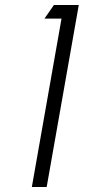

<svg xmlns="http://www.w3.org/2000/svg" viewBox="-20 -745 361 765"><path d="M293.9 -725.1 166 0H106.9L225.1 -670.9H157.2L194.8 -725.1Z"/></svg>

Font: Stilu Light
Style: Italic
Weight: 300
Italic angle: -10°
Designer: Genilson Lima Santos
Foundry: Genilson Lima Santos
Version: Version 1.200;PS 001.200;hotconv 1.0.88;makeotf.lib2.5.64775